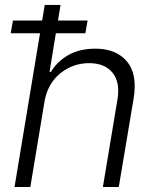

<svg xmlns="http://www.w3.org/2000/svg" viewBox="-20 -747 623 767"><path d="M22.7 -614 31.6 -665.1H148.4L158.7 -727.3H221.9L211.6 -665.1H329.9L321 -614H203.1L177.9 -459.9H183.6Q209.2 -502.5 253.9 -527.5Q298.7 -552.6 360.8 -552.6Q443.5 -552.6 486.9 -501.8Q529.8 -451.3 513.8 -353.3L454.5 0H391L449.2 -349.4Q460.6 -417.6 430 -456Q399.1 -494.7 335.6 -494.7Q271 -494.7 220.2 -453.5Q170.1 -412.3 157.7 -340.9L101.2 0H38L139.9 -614Z"/></svg>

Font: Inter P Light
Style: Italic
Weight: 300
Italic angle: 9.39999°
Designer: Rasmus Andersson
Foundry: rsms
Version: Version 3.018;git-588b23468